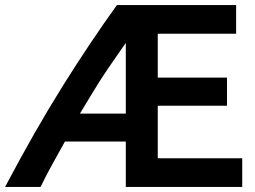

<svg xmlns="http://www.w3.org/2000/svg" viewBox="-32 -725 1004 757"><path d="M923 12V-101H590V-308H863V-419H590V-592H899V-705H429Q325 -561 216 -387Q107 -213 -12 12H128Q149 -32 175.5 -79.5Q202 -127 224 -167H464V12ZM464 -277H283L326 -348Q358 -402 393 -453.5Q428 -505 464 -556Z"/></svg>

Font: Repo DemiBold
Style: Regular
Weight: 600
Designer: Stefan Peev
Foundry: Context Ltd
Version: Version 1.502